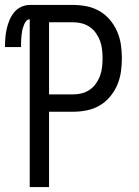

<svg xmlns="http://www.w3.org/2000/svg" viewBox="-40 -755 560 775"><path d="M80 0V-677Q72 -677 66.5 -671Q61 -665 58 -657.5Q55 -650 52.5 -642.5Q50 -635 49 -627.5Q48 -620 47 -612Q46 -604 45.5 -596.5Q45 -589 45 -581Q45 -573 45 -565H-20Q-20 -583 -18.5 -601.5Q-17 -620 -13 -638Q-9 -656 -2 -673Q5 -690 16.5 -704.5Q28 -719 45 -727Q62 -735 80 -735H256Q283 -735 310.5 -729.5Q338 -724 362 -710Q386 -696 404 -674.5Q422 -653 433 -627.5Q444 -602 448 -574.5Q452 -547 452 -520Q452 -492 448 -464.5Q444 -437 433 -411.5Q422 -386 404 -364.5Q386 -343 362 -329Q338 -315 310.5 -309.5Q283 -304 256 -304H158V0ZM256 -374Q274 -374 291 -378.5Q308 -383 322.5 -393Q337 -403 347.5 -418Q358 -433 364 -449.5Q370 -466 372 -484Q374 -502 374 -520Q374 -537 372 -555Q370 -573 364 -589.5Q358 -606 347.5 -621Q337 -636 322.5 -646Q308 -656 291 -660.5Q274 -665 256 -665H158V-374Z"/></svg>

Font: Iosevka
Style: Regular
Weight: 400
Monospace: yes
Designer: Belleve Invis
Foundry: Belleve Invis
Version: Version 33.2.3; ttfautohint (v1.8.4)